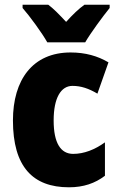

<svg xmlns="http://www.w3.org/2000/svg" viewBox="-20 -786 505 816"><path d="M181 -606H342C366 -647 416 -715 446 -752V-766H339C315 -749 290 -725 261 -693C232 -724 209 -748 185 -766H76V-752C106 -718 160 -644 181 -606ZM273 10C335 10 384 -7 426 -39V-181C383 -150 337 -132 291 -132C238 -132 208 -178 208 -274C208 -370 239 -421 288 -421C324 -421 357 -410 394 -388L441 -521C395 -548 343 -563 280 -563C119 -563 35 -447 35 -274C35 -78 119 10 273 10Z"/></svg>

Font: Noto Sans Thai Looped Condensed Black
Style: Regular
Weight: 900
Width: 3
Designer: Sasikarn Vongin, Ben Mitchell
Foundry: The Fontpad Ltd
Version: Version 1.001